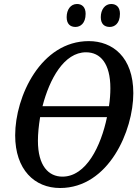

<svg xmlns="http://www.w3.org/2000/svg" viewBox="-20 -931 698 962"><path d="M530 -796C554 -796 581 -813 581 -862C581 -895 563 -911 537 -911C506 -911 485 -883 485 -845C485 -812 502 -796 530 -796ZM358 -796C382 -796 409 -813 409 -862C409 -895 391 -911 366 -911C334 -911 314 -883 314 -845C314 -812 331 -796 358 -796ZM281 11C525 11 648 -277 648 -464C648 -645 544 -725 425 -725C185 -725 56 -448 56 -253C56 -81 153 11 281 11ZM411 -669C483 -669 533 -613 533 -489C533 -462 531 -431 526 -399H193C228 -535 301 -669 411 -669ZM293 -46C223 -46 170 -100 170 -226C170 -261 174 -301 181 -344H516C486 -199 412 -46 293 -46Z"/></svg>

Font: Noto Serif Condensed Medium
Style: Italic
Weight: 500
Width: 3
Italic angle: -12°
Designer: Monotype Design Team
Foundry: Monotype Imaging Inc.
Version: Version 2.013